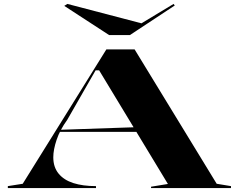

<svg xmlns="http://www.w3.org/2000/svg" viewBox="-20 -960 1219 980"><path d="M20 0V-10L96 -22L523 -708H667L1086 -22L1159 -10V0H751V-7L837 -21L486 -601H468L323 -348Q286 -297 269 -246.5Q252 -196 252 -157Q252 -107 279 -74Q306 -41 354.5 -25.5Q403 -10 470 -10V0ZM271 -287V-297L681 -311V-287ZM866 -940 872 -932 643 -781H537L308 -930L324 -940L702 -841Z"/></svg>

Font: Kalnia Expanded Medium
Style: Regular
Weight: 500
Width: 7
Designer: Frida Medrano
Foundry: Frida Medrano
Version: Version 1.105